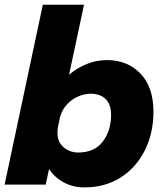

<svg xmlns="http://www.w3.org/2000/svg" viewBox="-21 -802 714 834"><path d="M-1 0 165 -781.5H344L279 -477.5Q314.5 -507.5 356.5 -524.2Q398.5 -541 443.5 -541Q532.5 -541 589 -482.5Q645.5 -424 645.5 -317Q645.5 -223.5 608.2 -149Q571 -74.5 503.5 -31.2Q436 12 345.5 12Q296.5 12 256.8 -9.2Q217 -30.5 192 -67.5L177.5 0ZM228.5 -226Q228.5 -185 255.5 -162.2Q282.5 -139.5 319 -139.5Q389 -139.5 425.2 -186.8Q461.5 -234 461.5 -302Q461.5 -350 437.2 -372.5Q413 -395 373 -395Q347 -395 319.8 -383.5Q292.5 -372 271 -349.5Q249.5 -327 240 -294.5L230 -247Q228.5 -235 228.5 -226Z"/></svg>

Font: Epilogue ExtraBold
Style: Italic
Weight: 800
Italic angle: -12°
Designer: Tyler Finck
Foundry: Etcetera Type Co
Version: Version 2.111; ttfautohint (v1.8.3)